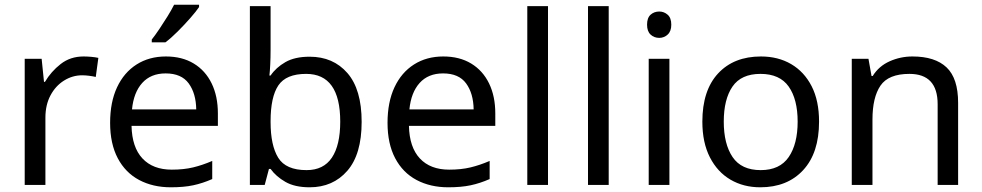

<svg xmlns="http://www.w3.org/2000/svg" viewBox="-20 -786 4173 816"><path d="M335 -546Q350 -546 367.5 -544.5Q385 -543 398 -540L387 -459Q374 -462 358.5 -464Q343 -466 329 -466Q288 -466 252 -443.5Q216 -421 194.5 -380.5Q173 -340 173 -286V0H85V-536H157L167 -438H171Q197 -482 238 -514Q279 -546 335 -546Z M685 -546Q754 -546 803.5 -516Q853 -486 879.5 -431.5Q906 -377 906 -304V-251H539Q541 -160 585.5 -112.5Q630 -65 710 -65Q761 -65 800.5 -74.5Q840 -84 882 -102V-25Q841 -7 801 1.5Q761 10 706 10Q630 10 571.5 -21Q513 -52 480.5 -113.5Q448 -175 448 -264Q448 -352 477.5 -415Q507 -478 560.5 -512Q614 -546 685 -546ZM684 -474Q621 -474 584.5 -433.5Q548 -393 541 -321H814Q813 -389 782 -431.5Q751 -474 684 -474ZM826 -756Q814 -738 789 -709.5Q764 -681 735.5 -652.5Q707 -624 683 -606H625V-618Q640 -637 657.5 -663Q675 -689 692 -716.5Q709 -744 720 -766H826Z M1130 -575Q1130 -541 1128.5 -511.5Q1127 -482 1125 -465H1130Q1153 -499 1193 -522Q1233 -545 1296 -545Q1396 -545 1456.5 -475.5Q1517 -406 1517 -268Q1517 -130 1456 -60Q1395 10 1296 10Q1233 10 1193 -13Q1153 -36 1130 -68H1123L1105 0H1042V-760H1130ZM1281 -472Q1196 -472 1163 -423Q1130 -374 1130 -271V-267Q1130 -168 1162.5 -115.5Q1195 -63 1283 -63Q1355 -63 1390.5 -116Q1426 -169 1426 -269Q1426 -472 1281 -472Z M1864 -546Q1933 -546 1982.5 -516Q2032 -486 2058.5 -431.5Q2085 -377 2085 -304V-251H1718Q1720 -160 1764.5 -112.5Q1809 -65 1889 -65Q1940 -65 1979.5 -74.5Q2019 -84 2061 -102V-25Q2020 -7 1980 1.5Q1940 10 1885 10Q1809 10 1750.5 -21Q1692 -52 1659.5 -113.5Q1627 -175 1627 -264Q1627 -352 1656.5 -415Q1686 -478 1739.5 -512Q1793 -546 1864 -546ZM1863 -474Q1800 -474 1763.5 -433.5Q1727 -393 1720 -321H1993Q1992 -389 1961 -431.5Q1930 -474 1863 -474Z M2309 0H2221V-760H2309Z M2567 0H2479V-760H2567Z M2782 -737Q2802 -737 2817.5 -723.5Q2833 -710 2833 -681Q2833 -653 2817.5 -639Q2802 -625 2782 -625Q2760 -625 2745 -639Q2730 -653 2730 -681Q2730 -710 2745 -723.5Q2760 -737 2782 -737ZM2825 -536V0H2737V-536Z M3461 -269Q3461 -136 3393.5 -63Q3326 10 3211 10Q3140 10 3084.5 -22.5Q3029 -55 2997 -117.5Q2965 -180 2965 -269Q2965 -402 3032 -474Q3099 -546 3214 -546Q3287 -546 3342.5 -513.5Q3398 -481 3429.5 -419.5Q3461 -358 3461 -269ZM3056 -269Q3056 -174 3093.5 -118.5Q3131 -63 3213 -63Q3294 -63 3332 -118.5Q3370 -174 3370 -269Q3370 -364 3332 -418Q3294 -472 3212 -472Q3130 -472 3093 -418Q3056 -364 3056 -269Z M3858 -546Q3954 -546 4003 -499.5Q4052 -453 4052 -349V0H3965V-343Q3965 -472 3845 -472Q3756 -472 3722 -422Q3688 -372 3688 -278V0H3600V-536H3671L3684 -463H3689Q3715 -505 3761 -525.5Q3807 -546 3858 -546Z"/></svg>

Font: Noto Sans Lao
Style: Regular
Weight: 400
Designer: Monotype Design Team
Foundry: Monotype Imaging Inc.
Version: Version 2.003; ttfautohint (v1.8.4.7-5d5b)